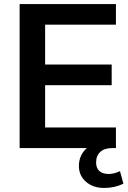

<svg xmlns="http://www.w3.org/2000/svg" viewBox="-20 -732 635 949"><path d="M590 176Q546 197 495 197Q440 197 405 166.5Q370 136 370 88Q370 35 409 0H77V-712H553V-610H203V-413H532V-311H203V-102H553V0H533Q496 0 475.5 19Q455 38 455 71Q455 99 471.5 113.5Q488 128 517 128Q543 128 573 114Z"/></svg>

Font: Muli-Bold
Style: Bold
Weight: 700
Version: Version 2.000